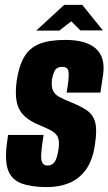

<svg xmlns="http://www.w3.org/2000/svg" viewBox="-20 -756 443 784"><path d="M172 8Q108 8 68 -7Q28 -22 13.5 -60Q-1 -98 8 -169L13 -205H158L151 -157Q147 -125 148.5 -108.5Q150 -92 157 -86Q164 -80 175 -80Q191 -80 202 -93.5Q213 -107 219 -147Q224 -182 215 -198.5Q206 -215 183.5 -226Q161 -237 123 -253Q89 -270 70.5 -292Q52 -314 47 -347Q42 -380 48 -425Q57 -486 78.5 -523Q100 -560 140 -576.5Q180 -593 247 -593Q332 -593 371.5 -557.5Q411 -522 401 -451L390 -378Q356 -378 321.5 -378Q287 -378 252 -378L257 -409Q263 -451 259 -467Q255 -483 234 -483Q214 -483 205.5 -470.5Q197 -458 192 -430Q189 -402 196.5 -386Q204 -370 221.5 -360.5Q239 -351 266 -340Q309 -323 334.5 -305.5Q360 -288 368.5 -257Q377 -226 368 -168Q359 -102 331 -63.5Q303 -25 262 -8.5Q221 8 172 8ZM128 -631 242 -736H316L400 -632H308L271 -669L222 -631Z"/></svg>

Font: Alumni Sans Thin ExtraBold
Style: Italic
Weight: 800
Italic angle: -8°
Version: Version 1.016